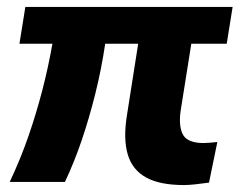

<svg xmlns="http://www.w3.org/2000/svg" viewBox="-20 -523 690 553"><path d="M510 10Q440 10 400.5 -12Q361 -34 348 -78Q335 -122 345 -187L378 -397H283Q272 -323 254.5 -253Q237 -183 215.5 -119.5Q194 -56 167 1H8Q40 -67 62.5 -132.5Q85 -198 102 -263.5Q119 -329 131 -397H36L53 -503H650L633 -397H531L500 -202Q497 -180 499 -162.5Q501 -145 508 -133.5Q515 -122 530 -116.5Q545 -111 566 -111Q574 -111 585.5 -112Q597 -113 606 -114L582 3Q560 6 541.5 8Q523 10 510 10Z"/></svg>

Font: Nunito Sans 7pt SemiCondensed ExtraBold
Style: Italic
Weight: 800
Width: 4
Italic angle: -9°
Designer: Vernon Adams
Foundry: Vernon Adams
Version: Version 3.101;gftools[0.9.27]